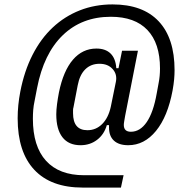

<svg xmlns="http://www.w3.org/2000/svg" viewBox="-20 -730 849 870"><path d="M355 120Q211 120 135.5 39.5Q60 -41 60 -194Q60 -253 72 -315Q90 -408 127.5 -481.5Q165 -555 219 -605.5Q273 -656 341.5 -683Q410 -710 490 -710Q627 -710 699 -633.5Q771 -557 771 -412Q771 -392 769 -370Q767 -348 762 -320Q740 -202 687 -137Q634 -72 561 -72Q519 -72 496.5 -92.5Q474 -113 474 -152V-163H464Q452 -121 420 -96.5Q388 -72 345 -72Q291 -72 263 -108Q235 -144 235 -212Q235 -232 238.5 -258.5Q242 -285 247 -311Q267 -409 310.5 -459.5Q354 -510 417 -510Q458 -510 481 -487.5Q504 -465 507 -421H517L533 -500H605L547 -205Q545 -193 543 -181.5Q541 -170 541 -164Q541 -133 573 -133Q615 -133 645 -177Q675 -221 690 -306L699 -355Q705 -385 705 -420Q705 -534 648 -594Q591 -654 482 -654Q351 -654 264.5 -570.5Q178 -487 148 -331L137 -274Q132 -251 130.5 -231.5Q129 -212 129 -192Q129 -67 188.5 -1.5Q248 64 361 64H540L528 120ZM376 -140Q415 -140 443 -168Q471 -196 482 -246L505 -359Q512 -393 490.5 -417Q469 -441 431 -441Q392 -441 366.5 -416Q341 -391 332 -343L313 -244Q311 -238 311 -231.5Q311 -225 311 -217Q311 -140 376 -140Z"/></svg>

Font: IBM Plex Sans Condensed Text
Style: Italic
Weight: 450
Width: 3
Italic angle: -11°
Designer: Mike Abbink, Paul van der Laan, Pieter van Rosmalen
Foundry: Bold Monday
Version: Version 1.1